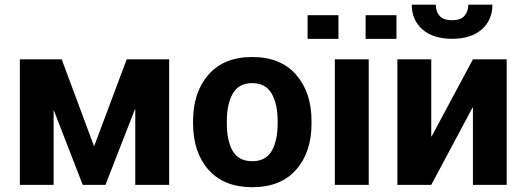

<svg xmlns="http://www.w3.org/2000/svg" viewBox="-20 -778 2206 808"><path d="M376 -162.1 513.2 -528.3H691.9V0H549.3V-318.4H547.9L423.8 0H328.1L207 -312.5H205.6V0H63.5V-528.3H239.7Z M792.5 -269Q792.5 -389.6 857.4 -463.9Q922.4 -538.1 1041 -538.1Q1160.6 -538.1 1225.8 -463.9Q1291 -389.6 1291 -269V-258.8Q1291 -137.2 1226.1 -63.7Q1161.1 9.8 1042 9.8Q922.4 9.8 857.4 -63.7Q792.5 -137.2 792.5 -258.8ZM934.6 -258.8Q934.6 -185.1 959.5 -142.3Q984.4 -99.6 1042 -99.6Q1098.1 -99.6 1123.3 -142.6Q1148.4 -185.5 1148.4 -258.8V-269Q1148.4 -340.8 1123 -384.5Q1097.7 -428.2 1041 -428.2Q984.9 -428.2 959.7 -384.3Q934.6 -340.3 934.6 -269Z M1531.7 0H1389.2V-528.3H1531.7ZM1648.4 -614.3H1518.6V-713.9H1648.4ZM1404.3 -614.3H1274.4V-713.9H1404.3Z M1970.2 -528.3H2112.3V0H1970.2V-325.2L1968.8 -325.7L1794.9 0H1652.3V-528.3H1794.9V-204.1L1796.4 -203.6ZM2052.2 -758.3Q2052.2 -692.9 2006.8 -653.8Q1961.4 -614.7 1882.8 -614.7Q1803.2 -614.7 1758.1 -653.8Q1712.9 -692.9 1712.9 -758.3H1814Q1814 -729 1830.3 -710.9Q1846.7 -692.9 1882.8 -692.9Q1918 -692.9 1934.3 -710.9Q1950.7 -729 1950.7 -758.3Z"/></svg>

Font: Roboto Web
Style: Bold
Weight: 700
Designer: Google
Version: Version 1.200310; 2013